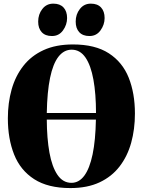

<svg xmlns="http://www.w3.org/2000/svg" viewBox="-20 -992 763 1026"><path d="M356 13Q236.5 13 162.8 -34.5Q89 -82 55.5 -166.2Q22 -250.5 22 -359.5Q22 -442.5 42.2 -514.2Q62.5 -586 104.8 -640Q147 -694 212.8 -724.2Q278.5 -754.5 370 -754.5Q488.5 -754.5 561.5 -707.2Q634.5 -660 667.8 -576.8Q701 -493.5 701 -385Q701 -301.5 681 -229.2Q661 -157 619 -102.5Q577 -48 511.8 -17.5Q446.5 13 356 13ZM362 -15Q402 -15 430.5 -53.2Q459 -91.5 474.8 -167Q490.5 -242.5 492.5 -353H230Q230.5 -252.5 244.2 -176.5Q258 -100.5 287 -57.8Q316 -15 362 -15ZM230 -388H493Q493 -490.5 479.2 -566.5Q465.5 -642.5 436.8 -684.5Q408 -726.5 363 -726.5Q321.5 -726.5 292.2 -688.8Q263 -651 247.5 -575.8Q232 -500.5 230 -388ZM257 -799.5Q222 -799.5 203 -820Q184 -840.5 184 -876.5Q184 -915.5 206.2 -944Q228.5 -972.5 264.5 -972.5H265.5Q300.5 -972.5 319.5 -952Q338.5 -931.5 338.5 -895.5Q338.5 -860 316.8 -829.8Q295 -799.5 258 -799.5ZM457.5 -799.5Q422.5 -799.5 403.5 -820Q384.5 -840.5 384.5 -876.5Q384.5 -915.5 406.8 -944Q429 -972.5 465 -972.5H466Q501 -972.5 520 -952Q539 -931.5 539 -895.5Q539 -860 517.2 -829.8Q495.5 -799.5 458.5 -799.5Z"/></svg>

Font: Merriweather 144pt Black
Style: Regular
Weight: 900
Version: Version 2.100